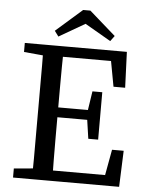

<svg xmlns="http://www.w3.org/2000/svg" viewBox="-58 -905 731 952"><g transform="rotate(5 307.5 -429.0)"><path d="M43 0V-45L174 -57H186V0ZM136 0Q138 -51 138 -102.5Q138 -154 138 -206Q138 -258 138 -310V-359Q138 -411 138 -463Q138 -515 138 -567Q138 -619 136 -670H238Q237 -620 236.5 -568Q236 -516 236 -464Q236 -412 236 -359V-320Q236 -264 236 -210Q236 -156 236.5 -104Q237 -52 238 0ZM186 0V-52H528L491 -21L520 -180H578L571 0ZM187 -317V-366H417V-317ZM398 -224 382 -334V-355L398 -460H447V-224ZM43 -625V-670H186V-613H174ZM500 -492 471 -649 508 -618H186V-670H551L558 -492ZM353 -858 484 -743 464 -716 293 -815H377L206 -716L186 -743L317 -858Z"/></g></svg>

Font: Source Serif 4 18pt
Style: Regular
Weight: 400
Designer: Frank Grießhammer
Foundry: Adobe Systems Incorporated
Version: Version 4.004;hotconv 1.0.116;makeotfexe 2.5.65601